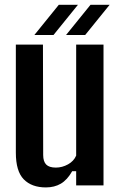

<svg xmlns="http://www.w3.org/2000/svg" viewBox="-20 -790 512 818"><path d="M175.5 8.5Q115 8.5 81.2 -26Q47.5 -60.5 47.5 -139.5V-600H163L164 -129.5Q164 -102 176.8 -89Q189.5 -76 218 -76Q245 -76 269.8 -89.8Q294.5 -103.5 304.5 -127V-600H421V0H304.5V-60.5H287.5Q266.5 -23.5 239.2 -7.5Q212 8.5 175.5 8.5ZM126.5 -641 230.5 -769.5H312L208 -641ZM261.5 -641 365.5 -769.5H447L343 -641Z"/></svg>

Font: Big Shoulders Text Thin
Style: Bold
Weight: 700
Version: Version 2.002